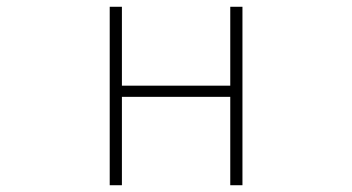

<svg xmlns="http://www.w3.org/2000/svg" viewBox="-20 -547 1040 567"><path d="M304 0H340V-261H660V0H696V-527H660V-294H340V-527H304Z"/></svg>

Font: Harano Aji Gothic K1 ExtraLight
Style: Regular
Weight: 250
Foundry: Masamichi Hosoda
Version: HaranoAjiGothicK1-ExtraLight version 20230610;ttx 4.39.4